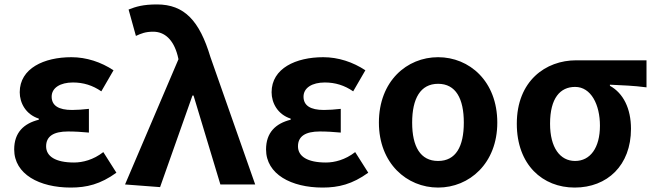

<svg xmlns="http://www.w3.org/2000/svg" viewBox="-20 -832 2949 866"><path d="M299 14C371 14 433 -1 505 -53L446 -146C401 -111 353 -99 314 -99C230 -99 188 -127 188 -172C188 -217 221 -239 287 -239C318 -239 349 -237 381 -234V-341C354 -338 328 -336 305 -336C244 -336 213 -356 213 -396C213 -436 252 -460 309 -460C356 -460 398 -447 437 -420L492 -515C436 -552 370 -574 302 -574C179 -574 69 -524 69 -416C69 -368 96 -316 155 -297V-292C87 -275 44 -234 44 -158C44 -46 158 14 299 14Z M702 12 848 -401H853L974 0H1131L929 -575C880 -738 812 -812 688 -812C625 -812 593 -802 560 -789L593 -670C617 -681 636 -689 671 -689C722 -689 762 -654 781 -582L785 -565L544 0Z M1435 14C1507 14 1569 -1 1641 -53L1582 -146C1537 -111 1489 -99 1450 -99C1366 -99 1324 -127 1324 -172C1324 -217 1357 -239 1423 -239C1454 -239 1485 -237 1517 -234V-341C1490 -338 1464 -336 1441 -336C1380 -336 1349 -356 1349 -396C1349 -436 1388 -460 1445 -460C1492 -460 1534 -447 1573 -420L1628 -515C1572 -552 1506 -574 1438 -574C1315 -574 1205 -524 1205 -416C1205 -368 1232 -316 1291 -297V-292C1223 -275 1180 -234 1180 -158C1180 -46 1294 14 1435 14Z M1956 14C2097 14 2223 -95 2223 -279C2223 -466 2097 -574 1956 -574C1815 -574 1689 -466 1689 -279C1689 -95 1815 14 1956 14ZM1956 -106C1876 -106 1839 -171 1839 -279C1839 -387 1876 -454 1956 -454C2036 -454 2072 -387 2072 -279C2072 -171 2036 -106 1956 -106Z M2572 14C2719 14 2826 -86 2826 -251C2826 -343 2791 -412 2731 -445V-450C2790 -447 2835 -446 2896 -438V-560H2579C2441 -560 2311 -467 2311 -274C2311 -88 2428 14 2572 14ZM2574 -106C2506 -106 2461 -166 2461 -274C2461 -390 2507 -440 2574 -440C2646 -440 2686 -360 2686 -265C2686 -165 2642 -106 2574 -106Z"/></svg>

Font: Spoqa Han Sans Neo Bold
Style: Bold
Weight: 700
Designer: [Spoqa Han Sans Neo] Dong-huui Kim  Younghwa Kang  Yujin Lee  [Noto Sans] Ryoko NISHIZUKA  (kana & ideographs); Paul D. 
Foundry: Spoqa (http://www.spoqa-han-sans.com)
Version: Version 1.000